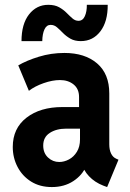

<svg xmlns="http://www.w3.org/2000/svg" viewBox="-20 -757 531 785"><path d="M191.9 7.8Q143.1 7.8 107.2 -14.6Q71.3 -37.1 51.8 -74.5Q32.2 -111.8 32.2 -156.2Q32.2 -232.4 88.4 -275.9Q144.5 -319.3 234.9 -319.3H322.8V-231H250.5Q210.4 -231 183.6 -213.6Q156.7 -196.3 156.7 -162.1Q156.7 -131.3 176.3 -113Q195.8 -94.7 222.2 -94.7Q242.2 -94.7 262 -105.2Q281.7 -115.7 294.4 -136.5Q307.1 -157.2 307.1 -187V-252.4L303.2 -275.9V-360.4Q303.2 -393.6 281 -411.6Q258.8 -429.7 225.1 -429.7Q194.3 -429.7 158.2 -417Q122.1 -404.3 98.1 -385.7L54.7 -489.7Q88.9 -509.8 138.9 -525.1Q189 -540.5 243.2 -540.5Q327.1 -540.5 377 -497.8Q426.8 -455.1 426.8 -375V-167Q426.8 -144.5 434.1 -129.4Q441.4 -114.3 454.6 -108.4L464.4 -104L418 7.8L402.3 2Q367.2 -11.7 343.8 -36.6Q320.3 -61.5 316.9 -86.4L346.7 -62.5H291L331.5 -77.1Q316.9 -41 279.8 -16.6Q242.7 7.8 191.9 7.8ZM67.9 -588.9Q67.9 -658.7 98.6 -698Q129.4 -737.3 177.2 -737.3Q204.1 -737.3 221.9 -727.3Q239.7 -717.3 252.4 -704.3Q265.1 -691.4 276.4 -681.6Q287.6 -671.9 300.8 -671.9Q318.4 -671.9 326.9 -690.9Q335.4 -710 335 -737.3H420.4Q420.9 -668.9 390.4 -628.9Q359.9 -588.9 310.5 -588.9Q285.2 -588.9 267.8 -598.9Q250.5 -608.9 237.5 -622.1Q224.6 -635.3 213.1 -645.3Q201.7 -655.3 187 -655.3Q170.4 -655.3 161.9 -637Q153.3 -618.7 152.8 -588.9Z"/></svg>

Font: Reddit Sans Condensed
Style: Bold
Weight: 700
Designer: Stephen Hutchings
Foundry: Reddit
Version: Version 1.014